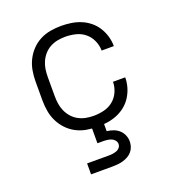

<svg xmlns="http://www.w3.org/2000/svg" viewBox="-135 -634 871 959"><g transform="rotate(-20 300.0 -154.0)"><path d="M298 8Q269 8 240 3Q211 -2 185 -15.5Q159 -29 139 -50Q119 -71 106 -97Q93 -123 88 -152Q83 -181 83 -210V-310Q83 -339 88 -368Q93 -397 106 -423Q119 -449 139 -470Q159 -491 185 -504.5Q211 -518 240 -523Q269 -528 298 -528Q324 -528 350.5 -524Q377 -520 401.5 -510Q426 -500 447 -483Q468 -466 482 -443.5Q496 -421 503.5 -395.5Q511 -370 511 -343H446Q446 -370 434.5 -396Q423 -422 401.5 -439.5Q380 -457 352.5 -463.5Q325 -470 298 -470Q277 -470 256.5 -466Q236 -462 217.5 -452Q199 -442 185 -426Q171 -410 162.5 -391Q154 -372 151 -351.5Q148 -331 148 -310V-210Q148 -189 151 -168.5Q154 -148 162.5 -129Q171 -110 185 -94Q199 -78 217.5 -68Q236 -58 256.5 -54Q277 -50 298 -50Q325 -50 352.5 -56.5Q380 -63 401.5 -80.5Q423 -98 434.5 -124Q446 -150 446 -177H511Q511 -150 503.5 -124.5Q496 -99 482 -76.5Q468 -54 447 -37Q426 -20 401.5 -10Q377 0 350.5 4Q324 8 298 8ZM185 220V162H300Q311 162 321.5 160.5Q332 159 342 155.5Q352 152 359 143.5Q366 135 366 124Q366 114 359 105Q352 96 342 92Q332 88 321.5 86.5Q311 85 300 85H268V-50H332V44Q350 46 366.5 52Q383 58 396 69.5Q409 81 416 97.5Q423 114 423 131Q423 145 418.5 159Q414 173 404.5 184Q395 195 382.5 202Q370 209 356.5 213Q343 217 328.5 218.5Q314 220 300 220Z"/></g></svg>

Font: Iosevka Aile Light
Style: Regular
Weight: 300
Designer: Belleve Invis
Foundry: Belleve Invis
Version: Version 27.3.5; ttfautohint (v1.8.4)